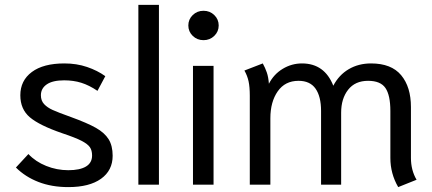

<svg xmlns="http://www.w3.org/2000/svg" viewBox="-20 -754 1766 784"><path d="M45 -70 96 -125Q125 -94 168.5 -76.5Q212 -59 259 -59Q306 -59 331 -74Q356 -89 356 -119Q356 -140 347 -153Q338 -166 313 -179Q288 -192 234 -210Q141 -242 102 -275Q63 -308 63 -365Q63 -425 110 -460Q157 -495 243 -495Q293 -495 335.5 -480.5Q378 -466 410 -443L378 -383Q344 -406 312 -416Q280 -426 242 -426Q195 -426 171 -409.5Q147 -393 147 -365Q147 -343 160 -329Q173 -315 195 -305Q217 -295 270 -276Q336 -252 371.5 -232Q407 -212 423.5 -185.5Q440 -159 440 -118Q440 -58 392.5 -24Q345 10 259 10Q191 10 137 -11Q83 -32 45 -70Z M545 -734H629V0H545Z M749 -650Q749 -675 767 -692.5Q785 -710 811 -710Q837 -710 855 -692.5Q873 -675 873 -650Q873 -625 855 -607.5Q837 -590 811 -590Q785 -590 767 -607.5Q749 -625 749 -650ZM768 -485H852V0H768Z M1574 -109V-301Q1574 -365 1554 -394.5Q1534 -424 1483 -424Q1430 -424 1401.5 -387.5Q1373 -351 1373 -294V0H1291V-301Q1291 -360 1268.5 -392Q1246 -424 1199 -424Q1144 -424 1114 -381Q1084 -338 1084 -271V0H1000V-363Q1000 -399 995 -422Q990 -445 978 -466L1053 -495Q1063 -477 1069.5 -458Q1076 -439 1078 -412Q1098 -451 1134.5 -473Q1171 -495 1213 -495Q1305 -495 1341 -404Q1364 -448 1404 -471.5Q1444 -495 1495 -495Q1578 -495 1618 -447Q1658 -399 1658 -317V-109Q1658 -59 1681 -20L1606 10Q1574 -45 1574 -109Z"/></svg>

Font: Niramit
Style: Regular
Weight: 400
Version: Version 1.000; ttfautohint (v1.6)